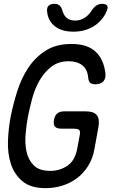

<svg xmlns="http://www.w3.org/2000/svg" viewBox="-20 -970 640 1000"><path d="M396 -270Q399 -290 390 -295Q381 -300 361 -300H298Q275 -300 266 -311Q257 -322 261 -345Q265 -368 278 -379Q291 -390 314 -390H427Q468 -390 484 -370.5Q500 -351 493 -310L473 -200Q464 -145 439 -105.5Q414 -66 379 -40.5Q344 -15 302.5 -2.5Q261 10 218 10Q140 10 97.5 -25.5Q55 -61 37 -115.5Q19 -170 21.5 -236.5Q24 -303 36 -365Q49 -429 70 -495.5Q91 -562 127 -616.5Q163 -671 217.5 -706Q272 -741 352 -741Q393 -741 423.5 -731.5Q454 -722 476 -702.5Q498 -683 511 -655Q524 -627 529 -589Q532 -561 518 -546Q504 -531 476 -531Q459 -531 450 -538.5Q441 -546 439 -568Q435 -610 408 -630.5Q381 -651 338 -651Q283 -651 245.5 -621Q208 -591 184 -547.5Q160 -504 147 -454.5Q134 -405 126 -365Q118 -324 113.5 -274Q109 -224 118 -181Q127 -138 155.5 -109Q184 -80 242 -80Q292 -80 332 -107.5Q372 -135 383 -200ZM225 -915Q224 -932 234 -941Q244 -950 263 -950Q274 -950 281 -947Q288 -944 293 -939Q301 -930 304 -918Q307 -906 313 -895Q330 -863 371 -863Q412 -863 442 -895Q451 -905 458.5 -916.5Q466 -928 476 -937Q484 -943 492 -946.5Q500 -950 512 -950Q531 -950 537.5 -941Q544 -932 537 -915Q521 -874 485 -845Q434 -805 362 -805Q290 -805 253 -845Q227 -874 225 -915Z"/></svg>

Font: Maple Mono
Style: Italic
Weight: 400
Italic angle: -10°
Monospace: yes
Designer: subframe7536
Version: Version 7.300